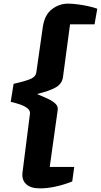

<svg xmlns="http://www.w3.org/2000/svg" viewBox="-20 -905 556 1058"><path d="M200 133Q148.5 133 123.8 109.5Q99 86 104 45L145 -278Q147.5 -296 130.2 -309Q113 -322 87.2 -330.5Q61.5 -339 39 -344L55 -443Q125 -459 151 -471.2Q177 -483.5 180 -505L216 -757Q226 -824 266.5 -854.5Q307 -885 355 -885Q377 -885 406.5 -881.2Q436 -877.5 465.2 -871.2Q494.5 -865 516 -857L501 -771H366L327 -480Q322 -443.5 287.5 -423.5Q253 -403.5 184 -387Q215 -374 242.2 -361.5Q269.5 -349 285.2 -334Q301 -319 298 -299L254 15H389L378 95Q280.5 133 200 133Z"/></svg>

Font: Merriweather Sans ExtraBold
Style: Italic
Weight: 800
Italic angle: -7.5°
Designer: Eben Sorkin
Foundry: Eben Sorkin
Version: Version 2.001; ttfautohint (v1.8.3)